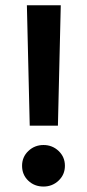

<svg xmlns="http://www.w3.org/2000/svg" viewBox="-20 -702 327 722"><path d="M81.1 -682.1H208.5L197.8 -229.5H91.8ZM63 -78.6Q63 -111.8 86.7 -134.3Q110.4 -156.7 143.6 -156.7Q176.8 -156.7 200.4 -134.3Q224.1 -111.8 224.1 -78.6Q224.1 -45.4 200.4 -22.9Q176.8 -0.5 143.6 -0.5Q109.4 -0.5 86.2 -22.7Q63 -44.9 63 -78.6Z"/></svg>

Font: Vazirmatn FD SemiBold
Style: Regular
Weight: 600
Designer: Saber Rastikerdar
Foundry: Saber Rastikerdar
Version: Version 33.001